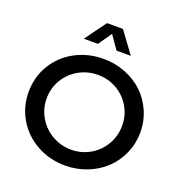

<svg xmlns="http://www.w3.org/2000/svg" viewBox="-159 -1056 1129 1198"><g transform="rotate(20 405.0 -457.5)"><path d="M34.2 -350.1Q34.2 -449.2 83 -530.3Q131.8 -611.3 216.8 -657.2Q301.8 -703.1 404.8 -703.1Q481.9 -703.1 550.8 -676Q619.6 -648.9 668.9 -602.1Q718.3 -555.2 747.1 -489.5Q775.9 -423.8 775.9 -350.1Q775.9 -276.4 747.1 -210.4Q718.3 -144.5 668.9 -97.4Q619.6 -50.3 550.8 -22.7Q481.9 4.9 404.8 4.9Q301.8 4.9 216.8 -41.7Q131.8 -88.4 83 -169.9Q34.2 -251.5 34.2 -350.1ZM405.8 -597.2Q337.4 -597.2 279.5 -564.7Q221.7 -532.2 187.7 -475.3Q153.8 -418.5 153.8 -350.1Q153.8 -281.7 188 -224.4Q222.2 -167 280 -134Q337.9 -101.1 405.8 -101.1Q473.6 -101.1 530.8 -134Q587.9 -167 621.3 -224.4Q654.8 -281.7 654.8 -350.1Q654.8 -418.5 621.3 -475.3Q587.9 -532.2 530.8 -564.7Q473.6 -597.2 405.8 -597.2ZM244.1 -778.8 347.2 -919.9H453.1L556.2 -778.8H461.9L399.9 -867.2L337.9 -778.8Z"/></g></svg>

Font: Trueno
Style: Regular
Weight: 400
Designer: Julieta Ulanovsky
Foundry: Julieta Ulanovsky
Version: Version 3.001b | FøM Fix